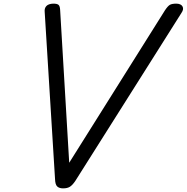

<svg xmlns="http://www.w3.org/2000/svg" viewBox="-20 -1023 1028 1057"><path d="M327 14Q307 14 295.5 4Q284 -6 283 -37L226 -958Q224 -978 235.5 -990Q247 -1002 273 -1003Q295 -1003 302.5 -996Q310 -989 311 -969L361 -127L888 -966Q904 -990 915.5 -996.5Q927 -1003 952 -1003Q977 -1002 985 -987Q993 -972 979 -952L394 -26Q379 -4 365 5Q351 14 327 14Z"/></svg>

Font: Playwrite AU SA
Style: Regular
Weight: 400
Designer: Veronika Burian, José Scaglione
Foundry: TypeTogether
Version: Version 1.002